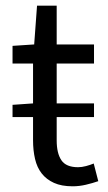

<svg xmlns="http://www.w3.org/2000/svg" viewBox="-20 -642 378 674"><path d="M24 -231V-274L96 -279V-419H24V-481L100 -486L110 -622H179V-486H310V-419H179V-279H310V-231H179V-149Q179 -104 195.5 -79.5Q212 -55 254 -55Q267 -55 282 -59Q297 -63 309 -68L325 -6Q305 1 281.5 6.5Q258 12 235 12Q196 12 169.5 0Q143 -12 126.5 -33Q110 -54 103 -84Q96 -114 96 -150V-231Z"/></svg>

Font: CV Source Sans
Style: Regular
Weight: 400
Designer: Paul D. Hunt
Foundry: Adobe Systems Incorporated
Version: Version 3.001